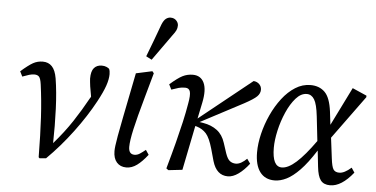

<svg xmlns="http://www.w3.org/2000/svg" viewBox="-52 -866 1915 978"><g transform="rotate(5 905.5 -377.0)"><path d="M175 0Q174 -116 169 -203.5Q164 -291 153 -371Q149 -400 141 -409Q133 -418 117 -418Q104 -418 90.5 -414Q77 -410 56 -402L43 -428Q82 -462 104.5 -474.5Q127 -487 154 -487Q183 -487 201 -468Q219 -449 226 -408Q237 -340 240.5 -253.5Q244 -167 242 -78Q296 -140 335.5 -200Q375 -260 409 -322Q411 -324 412 -326.5Q413 -329 414 -331L405 -383Q404 -393 402.5 -404Q401 -415 401 -422Q401 -460 415.5 -476.5Q430 -493 455 -493Q469 -493 479 -488.5Q489 -484 493 -480Q498 -470 498 -453Q498 -427 486.5 -393.5Q475 -360 448 -310Q406 -232 344 -149Q282 -66 213 2L180 5Z M624 13Q593 13 575 -7.5Q557 -28 557 -65Q557 -76 559 -92.5Q561 -109 567 -143.5Q573 -178 586 -243L631 -469L714 -487L722 -477L688 -355Q657 -245 643.5 -184.5Q630 -124 630 -93Q630 -55 660 -55Q674 -55 687 -63.5Q700 -72 716 -85L732 -61Q704 -25 678 -6Q652 13 624 13ZM676 -560Q692 -602 708 -644Q724 -686 739 -728Q748 -750 759 -758.5Q770 -767 783 -767Q801 -767 812 -755.5Q823 -744 823 -730Q823 -717 818 -706Q813 -695 799 -677Q776 -644 752 -611Q728 -578 705 -545Z M828 0Q850 -78 865 -136.5Q880 -195 891 -243Q902 -291 910 -339Q918 -382 913 -400Q908 -418 888 -418Q869 -418 855 -414Q841 -410 818 -402L805 -428Q845 -463 869 -475Q893 -487 921 -487Q962 -487 978.5 -451.5Q995 -416 981 -349L964 -267L1232 -482Q1249 -481 1261 -469.5Q1273 -458 1273 -441Q1273 -422 1257.5 -406.5Q1242 -391 1194 -365L976 -250L995 -247Q1037 -240 1066 -218Q1095 -196 1108 -155L1125 -103Q1135 -74 1148 -64.5Q1161 -55 1178 -55Q1192 -55 1206.5 -63.5Q1221 -72 1234 -85L1251 -61Q1225 -27 1197 -7Q1169 13 1143 13Q1085 13 1064 -58L1047 -119Q1031 -175 1012 -196Q993 -217 964 -226L956 -228L910 0L839 8Z M1364 -153Q1364 -56 1413 -56Q1445 -56 1486.5 -93Q1528 -130 1582 -206L1568 -331Q1561 -393 1546.5 -416.5Q1532 -440 1508 -440Q1478 -440 1452 -410.5Q1426 -381 1406 -335.5Q1386 -290 1375 -241Q1364 -192 1364 -153ZM1382 13Q1333 13 1307 -22Q1281 -57 1281 -122Q1281 -167 1293 -217Q1305 -267 1327 -315Q1349 -363 1379 -402Q1409 -441 1445.5 -464Q1482 -487 1523 -487Q1568 -487 1596 -459.5Q1624 -432 1633 -361L1641 -294L1738 -490L1811 -458V-450L1650 -229L1663 -125Q1668 -82 1677 -68.5Q1686 -55 1707 -55Q1733 -55 1768 -86L1784 -62Q1724 13 1666 13Q1633 13 1617.5 -7.5Q1602 -28 1597 -76L1588 -158Q1546 -92 1510 -55Q1474 -18 1442.5 -2.5Q1411 13 1382 13Z"/></g></svg>

Font: Source Serif Pro
Style: Italic
Weight: 400
Italic angle: -12°
Designer: Frank Grießhammer
Foundry: Adobe Systems Incorporated
Version: Version 3.001;hotconv 1.0.111;makeotfexe 2.5.65597